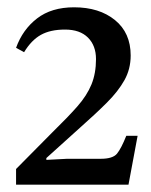

<svg xmlns="http://www.w3.org/2000/svg" viewBox="-20 -758 415 526"><path d="M332 -252H24V-295L124 -396Q165 -436 191.5 -466Q218 -496 230.5 -526.5Q243 -557 243 -596Q243 -633 221 -655Q199 -677 158 -677Q118 -677 92 -662.5Q66 -648 46 -615L24 -627Q42 -677 81.5 -707.5Q121 -738 183 -738Q252 -738 295 -703Q338 -668 338 -606Q338 -569 321 -538.5Q304 -508 273 -477Q242 -446 199 -408L107 -325V-320L164 -323H256Q289 -323 300.5 -337Q312 -351 326 -386H357Z"/></svg>

Font: STIX Two Text Medium
Style: Regular
Weight: 500
Designer: Ross Mills, John Hudson & Paul Hanslow, Tiro Typeworks Ltd; with prior portions MicroPress Inc., and Coen Hoffman.
Foundry: Tiro Typeworks Ltd
Version: Version 2.13 b171